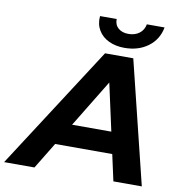

<svg xmlns="http://www.w3.org/2000/svg" viewBox="-158 -989 1019 1078"><g transform="rotate(10 351.5 -450.5)"><path d="M-63 0 389 -700H550L722 0H560L424 -620H488L110 0ZM124 -150 190 -273H551L570 -150ZM490 -749Q440 -749 401 -767.5Q362 -786 341.5 -820.5Q321 -855 325 -901H420Q419 -868 441 -849Q463 -830 499 -830Q536 -830 561 -849Q586 -868 592 -901H693Q680 -831 625 -790Q570 -749 490 -749Z"/></g></svg>

Font: MOST Montserrat
Style: Bold Italic
Weight: 700
Italic angle: -11.3°
Designer: Julieta Ulanovsky
Foundry: Julieta Ulanovsky
Version: Version 8.000;March 11, 2024;FontCreator 15.0.0.2926 64-bit